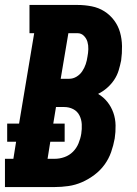

<svg xmlns="http://www.w3.org/2000/svg" viewBox="-31 -755 551 775"><path d="M-11 0V-114H23L34 -183H-2V-256H46L107 -621H88V-735H282Q311 -735 339 -729.5Q367 -724 390 -709.5Q413 -695 429.5 -673Q446 -651 453.5 -624.5Q461 -598 461.5 -569Q462 -540 458 -511Q454 -491 448 -471Q442 -451 430 -433Q418 -415 401.5 -400.5Q385 -386 365 -376Q387 -363 402.5 -343.5Q418 -324 426.5 -300Q435 -276 435.5 -249Q436 -222 432 -196Q427 -168 417.5 -141Q408 -114 391 -90.5Q374 -67 350 -49Q326 -31 299.5 -19.5Q273 -8 245 -4Q217 0 190 0ZM214 -437H248Q264 -437 278 -445.5Q292 -454 301 -467.5Q310 -481 315 -496Q320 -511 322 -526Q325 -541 325.5 -556.5Q326 -572 322 -586Q318 -600 307.5 -610.5Q297 -621 282 -621H245ZM190 -114Q210 -114 229.5 -121Q249 -128 263.5 -142.5Q278 -157 286 -176.5Q294 -196 297 -215Q300 -234 299 -253.5Q298 -273 289.5 -289.5Q281 -306 264.5 -314.5Q248 -323 228 -323H195L184 -256H230V-183H172L161 -114Z"/></svg>

Font: Iosevka Slab Heavy
Style: Italic
Weight: 900
Italic angle: -9°
Monospace: yes
Designer: Belleve Invis
Foundry: Belleve Invis
Version: Version 11.1.0; ttfautohint (v1.8.3)